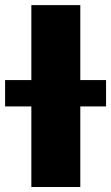

<svg xmlns="http://www.w3.org/2000/svg" viewBox="-80 -748 444 768"><path d="M241.2 -727.5V0H45.4V-727.5ZM-59.6 -322.3V-427.7H344.2V-322.3Z"/></svg>

Font: Inter 24pt Black
Style: Regular
Weight: 900
Designer: Rasmus Andersson
Foundry: rsms
Version: Version 4.001;git-66647c0bb